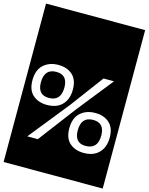

<svg xmlns="http://www.w3.org/2000/svg" viewBox="-171 -1014 1024 1323"><g transform="rotate(15 341.5 -352.0)"><path d="M-12 -917H695V213H-12ZM173 -244Q244 -244 282 -284Q320 -324 320 -392Q320 -462 281.5 -496.5Q243 -531 181 -531Q116 -531 75 -493.5Q34 -456 34 -383Q34 -312 73.5 -278Q113 -244 173 -244ZM504 -521 330 -287 100 0H175L377 -267L579 -521ZM174 -294Q94 -294 94 -384Q94 -481 179 -481Q260 -481 260 -391Q260 -294 174 -294ZM504 10Q574 10 612.5 -30Q651 -70 651 -138Q651 -208 612.5 -242.5Q574 -277 512 -277Q447 -277 406 -239.5Q365 -202 365 -129Q365 -58 404 -24Q443 10 504 10ZM504 -40Q425 -40 425 -130Q425 -227 510 -227Q591 -227 591 -137Q591 -40 504 -40Z"/></g></svg>

Font: Zilla Slab Highlight
Style: Regular
Weight: 400
Designer: Typotheque Type Foundry
Foundry: Typotheque type foundry
Version: Version 1.1; 2017; ttfautohint (v1.6)